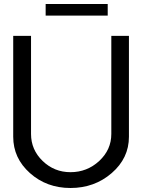

<svg xmlns="http://www.w3.org/2000/svg" viewBox="-20 -929 765 959"><path d="M208 -909H518V-851H208ZM332 10Q213 10 129.5 -64.5Q46 -139 46 -246V-750H135V-260Q135 -181 193 -125Q251 -69 332 -69Q415 -69 475.5 -125Q536 -181 536 -260V-750H624V-246Q624 -139 538 -64.5Q452 10 332 10Z"/></svg>

Font: Oakes Grotesk
Style: Regular
Weight: 400
Designer: Samuel Oakes
Foundry: Samuel Oakes
Version: Version 1.000;PS 001.000;hotconv 1.0.88;makeotf.lib2.5.64775